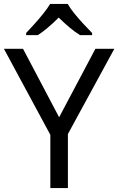

<svg xmlns="http://www.w3.org/2000/svg" viewBox="-20 -964 606 984"><path d="M283 -363 469 -714H566L328 -277V0H238V-273L0 -714H98ZM327 -944Q339 -922 361.5 -894.5Q384 -867 408.5 -840.5Q433 -814 452 -795V-784H390Q364 -800 336 -823.5Q308 -847 281 -874Q254 -847 227 -824Q200 -801 174 -784H114V-795Q133 -815 156.5 -841Q180 -867 202 -894.5Q224 -922 237 -944Z"/></svg>

Font: Noto Sans Mayan Numerals
Style: Regular
Weight: 400
Designer: Monotype Design Team
Foundry: Monotype Imaging Inc.
Version: Version 2.001; ttfautohint (v1.8.4.7-5d5b)